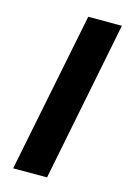

<svg xmlns="http://www.w3.org/2000/svg" viewBox="-104 -704 504 755"><g transform="rotate(15 148.0 -326.0)"><path d="M159 -652H296L166 0H28Z"/></g></svg>

Font: mr_Source Sans Pro
Style: Bold Italic
Weight: 700
Italic angle: -11°
Designer: Paul D. Hunt
Foundry: Adobe Systems Incorporated
Version: Version 1.036;July 10, 2024;FontCreator 11.5.0.2430 64-bit